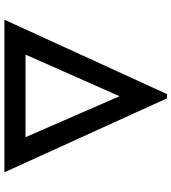

<svg xmlns="http://www.w3.org/2000/svg" viewBox="27 -803 776 870"><g transform="rotate(90 415.0 -368.0)"><path d="M760.7 0Q587.9 0 69.3 0Q153.3 -183.6 406.2 -736.3Q411.1 -736.3 425.8 -736.3Q509.8 -551.8 760.7 0ZM601.6 -95.7Q555.7 -202.1 416 -521.5Q369.1 -415 227.5 -95.7Q321.3 -95.7 601.6 -95.7Z"/></g></svg>

Font: Alata=Ham
Style: Regular
Weight: 400
Designer: Spyros Zevelakis, Eben Sorkin
Version: Version 1.004